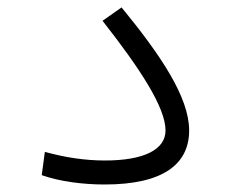

<svg xmlns="http://www.w3.org/2000/svg" viewBox="-20 -490 626 512"><path d="M258.8 2C416.5 2 484.4 -53.2 484.4 -142.1C484.4 -230.5 408.7 -342.8 304.2 -470.2L253.4 -434.6C353 -307.6 421.4 -203.6 421.4 -142.1C421.4 -90.8 363.3 -62 259.8 -62C206.1 -62 152.8 -70.3 99.6 -85L91.3 -22.9C139.6 -5.9 201.7 2 258.8 2Z"/></svg>

Font: Cascadia Mono NF Light
Style: Regular
Weight: 300
Monospace: yes
Designer: Aaron Bell
Foundry: Saja Typeworks
Version: Version 2404.023